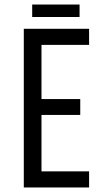

<svg xmlns="http://www.w3.org/2000/svg" viewBox="-20 -827 467 847"><path d="M331 -807H122V-752H331ZM334 -390H163V-629H373V-700H85V0H373V-71H163V-320H334Z"/></svg>

Font: Bebas Neue Regular two
Style: Regular2
Weight: 400
Designer: Ryoichi Tsunekawa & LGV (GE)
Foundry: Free Software Foundation, Inc.
Version: Version 1.003 August 13, 2016